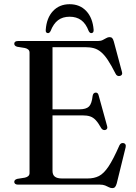

<svg xmlns="http://www.w3.org/2000/svg" viewBox="-20 -900 662 936"><path d="M199 -367H366.5Q400 -367 413.8 -380.8Q427.5 -394.5 431.5 -432.5Q433 -440.5 436.5 -444.2Q440 -448 445.5 -448.5Q457.5 -450 461 -434.5L502 -286Q504.5 -278 502.2 -273.2Q500 -268.5 494 -266.5Q488 -265 483 -267Q478 -269 474 -274.5Q459.5 -300.5 447 -314Q434.5 -327.5 419.5 -332.5Q404.5 -337.5 382.5 -337.5H199ZM49.5 -687Q49.5 -693 54 -696.5Q58.5 -700 67.5 -700H457Q471 -700 480.5 -704.8Q490 -709.5 498 -714.2Q506 -719 514 -719Q522.5 -719 527 -714.2Q531.5 -709.5 535 -697L574.5 -549.5Q577 -542 574.5 -537Q572 -532 565.5 -530Q558.5 -528 552.5 -530.8Q546.5 -533.5 543 -541.5Q522.5 -582 505.8 -607.2Q489 -632.5 472.5 -646.2Q456 -660 437.8 -665Q419.5 -670 396 -670H236V-66.5Q236 -48 247.2 -39Q258.5 -30 281.5 -30H407.5Q439 -30 462.2 -41.8Q485.5 -53.5 508.8 -88Q532 -122.5 562 -191Q565.5 -198 570.2 -200.8Q575 -203.5 581.5 -202.5Q588.5 -201.5 591.5 -196.2Q594.5 -191 592.5 -182L549 -5.5Q545.5 6.5 540.8 11.8Q536 17 527 17Q519 17 511 12.8Q503 8.5 492.5 4.2Q482 0 466.5 0H67.5Q58.5 0 54 -3.8Q49.5 -7.5 49.5 -13Q49.5 -24 64 -28L101.5 -34Q112.5 -36.5 118.2 -42Q124 -47.5 124 -56.5V-643.5Q124 -652.5 118.2 -658Q112.5 -663.5 101.5 -666L64 -672Q49.5 -676 49.5 -687ZM319.5 -818.5Q285.5 -818.5 263 -801.5Q240.5 -784.5 226.5 -748.5Q223.5 -743 220.5 -740.8Q217.5 -738.5 214 -738.5Q208.5 -738.5 205.2 -742.5Q202 -746.5 203 -754.5Q207 -812.5 238.2 -846Q269.5 -879.5 319.5 -879.5Q369.5 -879.5 400.8 -846Q432 -812.5 436.5 -754.5Q437 -746.5 433.8 -742.5Q430.5 -738.5 425 -738.5Q421.5 -738.5 418.5 -740.8Q415.5 -743 412.5 -748.5Q398.5 -785.5 375.5 -802Q352.5 -818.5 319.5 -818.5Z"/></svg>

Font: Fraunces 60pt
Style: Regular
Weight: 400
Version: Version 1.000;[b76b70a41]